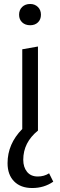

<svg xmlns="http://www.w3.org/2000/svg" viewBox="-20 -657 303 966"><path d="M132 -530Q107 -530 91.5 -544.5Q76 -559 76 -583Q76 -607 91.5 -622Q107 -637 132 -637Q155 -637 170.5 -622Q186 -607 186 -583Q186 -559 171 -544.5Q156 -530 132 -530ZM227 215 248 257Q202 289 142 289Q84 289 51 255.5Q18 222 18 164Q18 67 92 -8V-409L171 -423V0Q97 60 97 147Q97 184 116 207.5Q135 231 170 231Q202 231 227 215Z"/></svg>

Font: EauTestInfant Medium
Style: Regular
Weight: 500
Designer: Christian Thalmann (Catharsis Fonts)
Version: Version 0.001;PS 000.001;hotconv 1.0.88;makeotf.lib2.5.64775